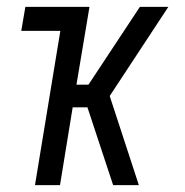

<svg xmlns="http://www.w3.org/2000/svg" viewBox="-20 -540 540 560"><path d="M310 0 235 -227H192L155 0H82L156 -450H42L54 -520H241L203 -293H238L388 -520H471L300 -260L385 0Z"/></svg>

Font: Iosevka Term Curly Oblique
Style: Regular
Weight: 400
Italic angle: -9°
Designer: Belleve Invis
Foundry: Belleve Invis
Version: Version 32.3.0